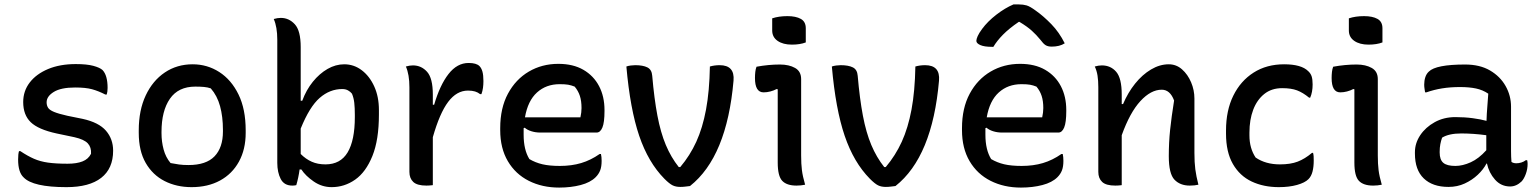

<svg xmlns="http://www.w3.org/2000/svg" viewBox="-20 -836 6960 869"><path d="M286 -95Q327 -95 353.5 -105.5Q380 -116 392 -140Q394 -169 377.5 -187Q361 -205 317 -215L236 -232Q153 -250 119 -283Q85 -316 85 -374Q85 -424 114.5 -462.5Q144 -501 197.5 -523.5Q251 -546 323 -546Q373 -546 402.5 -538Q432 -530 444 -519Q467 -495 467 -438Q467 -421 463 -408H457Q426 -424 397 -432Q368 -440 320 -440Q256 -440 223.5 -420Q191 -400 191 -373Q191 -359 197.5 -348.5Q204 -338 224.5 -329.5Q245 -321 285 -312L354 -298Q427 -282 459.5 -244.5Q492 -207 492 -154Q492 -73 438 -31Q384 11 281 11Q129 11 87 -33Q62 -56 62 -114Q62 -139 66 -152H72Q105 -130 133.5 -117.5Q162 -105 197.5 -100Q233 -95 286 -95Z M852 -545Q918 -545 972.5 -510Q1027 -475 1059.5 -408.5Q1092 -342 1092 -246V-235Q1092 -160 1061.5 -104.5Q1031 -49 976 -19Q921 11 847 11Q779 11 725 -16.5Q671 -44 639.5 -98.5Q608 -153 608 -235V-246Q608 -337 639.5 -404Q671 -471 726 -508Q781 -545 852 -545ZM864 -444Q787 -444 749 -389Q711 -334 711 -239V-233Q711 -195 720.5 -159.5Q730 -124 752 -98Q772 -94 790.5 -91.5Q809 -89 833 -89Q913 -89 951 -128.5Q989 -168 989 -241V-248Q989 -308 976 -355.5Q963 -403 934 -436Q920 -441 903 -442.5Q886 -444 864 -444Z M1321 2Q1317 3 1312.5 3.5Q1308 4 1303 4Q1266 4 1250.5 -26Q1235 -56 1235 -99V-656Q1235 -714 1219 -750Q1236 -755 1251 -755Q1288 -755 1314.5 -726Q1341 -697 1341 -623V-380H1348Q1366 -429 1396 -466Q1426 -503 1462.5 -524Q1499 -545 1538 -545Q1582 -545 1617.5 -518Q1653 -491 1674 -444.5Q1695 -398 1695 -338V-318Q1695 -203 1665.5 -130Q1636 -57 1587.5 -23Q1539 11 1481 11Q1437 11 1400 -14.5Q1363 -40 1344 -69H1336Q1331 -32 1321 2ZM1529 -433Q1473 -433 1427 -393Q1381 -353 1341 -254V-139Q1364 -116 1391 -104Q1418 -92 1453 -92Q1521 -92 1553.5 -146.5Q1586 -201 1586 -306V-316Q1586 -348 1583.5 -370.5Q1581 -393 1573 -412Q1566 -421 1555 -427Q1544 -433 1529 -433Z M1939 2Q1930 3 1923.5 3.5Q1917 4 1910 4Q1868 4 1850.5 -12.5Q1833 -29 1833 -58V-441Q1833 -499 1817 -535Q1834 -540 1849 -540Q1887 -540 1913 -511Q1939 -482 1939 -408V-362H1945Q1971 -451 2010 -501Q2049 -551 2101 -551Q2136 -551 2150 -537Q2159 -528 2163.5 -512Q2168 -496 2168 -469Q2168 -453 2166 -438.5Q2164 -424 2159 -410H2153Q2143 -418 2130 -422Q2117 -426 2098 -426Q2047 -426 2008.5 -375Q1970 -324 1939 -215Z M2507 -547Q2574 -547 2620.5 -520Q2667 -493 2691.5 -446Q2716 -399 2716 -338V-333Q2716 -282 2706.5 -259Q2697 -236 2680 -236H2426Q2404 -236 2385 -242Q2366 -248 2355 -258L2350 -256Q2350 -246 2350 -235V-226Q2350 -158 2376 -116Q2403 -100 2435 -92.5Q2467 -85 2514 -85Q2567 -85 2610.5 -98Q2654 -111 2694 -139H2700Q2703 -126 2703 -108Q2703 -82 2696.5 -65Q2690 -48 2676 -34Q2652 -10 2608 1.5Q2564 13 2511 13Q2434 13 2373.5 -17.5Q2313 -48 2278.5 -106.5Q2244 -165 2244 -247V-256Q2244 -347 2279 -412Q2314 -477 2373.5 -512Q2433 -547 2507 -547ZM2513 -455Q2452 -455 2410.5 -417.5Q2369 -380 2356 -305H2607Q2612 -327 2612 -347Q2612 -379 2604.5 -402Q2597 -425 2581 -444Q2566 -450 2552 -452.5Q2538 -455 2513 -455Z M2855 -541Q2890 -541 2910 -531Q2930 -521 2932 -493Q2941 -389 2955.5 -312.5Q2970 -236 2993.5 -180Q3017 -124 3052 -80H3059Q3103 -132 3131.5 -194.5Q3160 -257 3175.5 -340Q3191 -423 3193 -535Q3214 -541 3237 -541Q3306 -541 3300 -471Q3270 -126 3103 6Q3094 7 3082.5 8.5Q3071 10 3059 10Q3039 10 3024.5 3Q3010 -4 2987 -27Q2914 -101 2873 -221.5Q2832 -342 2815 -535Q2823 -538 2834.5 -539.5Q2846 -541 2855 -541Z M3500 -100V-432L3495 -433Q3482 -426 3466.5 -422Q3451 -418 3436 -418Q3397 -418 3397 -483Q3397 -497 3398.5 -510.5Q3400 -524 3404 -534Q3431 -539 3457.5 -541.5Q3484 -544 3510 -544Q3551 -544 3578.5 -528.5Q3606 -513 3606 -478V-132Q3606 -94 3609.5 -66Q3613 -38 3624 0Q3605 4 3585 4Q3541 4 3520.5 -17.5Q3500 -39 3500 -100ZM3475 -753Q3505 -763 3544 -763Q3582 -763 3604.5 -750.5Q3627 -738 3627 -708V-644Q3601 -634 3564 -634Q3524 -634 3499.5 -651Q3475 -668 3475 -698Z M3785 -541Q3820 -541 3840 -531Q3860 -521 3862 -493Q3871 -389 3885.5 -312.5Q3900 -236 3923.5 -180Q3947 -124 3982 -80H3989Q4033 -132 4061.5 -194.5Q4090 -257 4105.5 -340Q4121 -423 4123 -535Q4144 -541 4167 -541Q4236 -541 4230 -471Q4200 -126 4033 6Q4024 7 4012.5 8.5Q4001 10 3989 10Q3969 10 3954.5 3Q3940 -4 3917 -27Q3844 -101 3803 -221.5Q3762 -342 3745 -535Q3753 -538 3764.5 -539.5Q3776 -541 3785 -541Z M4597 -547Q4664 -547 4710.5 -520Q4757 -493 4781.5 -446Q4806 -399 4806 -338V-333Q4806 -282 4796.5 -259Q4787 -236 4770 -236H4516Q4494 -236 4475 -242Q4456 -248 4445 -258L4440 -256Q4440 -246 4440 -235V-226Q4440 -158 4466 -116Q4493 -100 4525 -92.5Q4557 -85 4604 -85Q4657 -85 4700.5 -98Q4744 -111 4784 -139H4790Q4793 -126 4793 -108Q4793 -82 4786.5 -65Q4780 -48 4766 -34Q4742 -10 4698 1.5Q4654 13 4601 13Q4524 13 4463.5 -17.5Q4403 -48 4368.5 -106.5Q4334 -165 4334 -247V-256Q4334 -347 4369 -412Q4404 -477 4463.5 -512Q4523 -547 4597 -547ZM4603 -455Q4542 -455 4500.5 -417.5Q4459 -380 4446 -305H4697Q4702 -327 4702 -347Q4702 -379 4694.5 -402Q4687 -425 4671 -444Q4656 -450 4642 -452.5Q4628 -455 4603 -455ZM4567 -816H4591Q4611 -816 4626.5 -811.5Q4642 -807 4669 -787Q4703 -763 4738.5 -726.5Q4774 -690 4799 -640Q4776 -625 4740 -625Q4723 -625 4712.5 -631.5Q4702 -638 4688 -657Q4671 -678 4650 -697Q4629 -716 4594 -737H4591Q4547 -707 4519.5 -679Q4492 -651 4476 -624H4470Q4435 -624 4417 -632Q4399 -640 4399 -651Q4399 -659 4405 -672.5Q4411 -686 4425 -705Q4450 -739 4489.5 -769.5Q4529 -800 4567 -816Z M5057 2Q5049 3 5042.5 3.5Q5036 4 5028 4Q4986 4 4968.5 -12.5Q4951 -29 4951 -58V-441Q4951 -471 4947.5 -493.5Q4944 -516 4935 -535Q4952 -540 4967 -540Q5007 -540 5032 -511Q5057 -482 5057 -408V-365H5063Q5085 -417 5117.5 -457.5Q5150 -498 5189.5 -521.5Q5229 -545 5270 -545Q5304 -545 5330 -522Q5356 -499 5371 -463.5Q5386 -428 5386 -390V-144Q5386 -101 5390 -70Q5394 -39 5404 0Q5387 4 5365 4Q5321 4 5295.5 -23Q5270 -50 5270 -129Q5270 -191 5276 -248.5Q5282 -306 5294 -381Q5276 -430 5238 -430Q5189 -430 5141.5 -378.5Q5094 -327 5057 -224Z M5792 -545Q5870 -545 5901 -514Q5912 -504 5916.5 -490.5Q5921 -477 5921 -454Q5921 -419 5910 -394H5905Q5877 -417 5850.5 -427Q5824 -437 5783 -437Q5735 -437 5702 -410.5Q5669 -384 5652 -339Q5635 -294 5635 -236V-223Q5635 -165 5663 -123Q5708 -92 5773 -92Q5821 -92 5853.5 -104.5Q5886 -117 5918 -144H5923Q5925 -137 5925.5 -129Q5926 -121 5926 -109Q5926 -81 5920.5 -59.5Q5915 -38 5902 -25Q5886 -9 5850.5 1Q5815 11 5768 11Q5699 11 5645 -14.5Q5591 -40 5560 -94Q5529 -148 5529 -231V-245Q5529 -336 5562 -403Q5595 -470 5654 -507.5Q5713 -545 5792 -545Z M6110 -100V-432L6105 -433Q6092 -426 6076.5 -422Q6061 -418 6046 -418Q6007 -418 6007 -483Q6007 -497 6008.5 -510.5Q6010 -524 6014 -534Q6041 -539 6067.5 -541.5Q6094 -544 6120 -544Q6161 -544 6188.5 -528.5Q6216 -513 6216 -478V-132Q6216 -94 6219.5 -66Q6223 -38 6234 0Q6215 4 6195 4Q6151 4 6130.5 -17.5Q6110 -39 6110 -100ZM6085 -753Q6115 -763 6154 -763Q6192 -763 6214.5 -750.5Q6237 -738 6237 -708V-644Q6211 -634 6174 -634Q6134 -634 6109.5 -651Q6085 -668 6085 -698Z M6819 -353V-152Q6819 -139 6819.5 -127Q6820 -115 6821 -103Q6830 -97 6843 -97Q6854 -97 6865.5 -100.5Q6877 -104 6886 -111H6892Q6893 -107 6893.5 -103Q6894 -99 6894 -94Q6894 -71 6886 -49Q6878 -27 6867 -15Q6843 8 6815 8Q6774 8 6746.5 -23Q6719 -54 6710 -96H6708Q6694 -69 6668.5 -45Q6643 -21 6609.5 -5.5Q6576 10 6536 10Q6464 10 6424 -28.5Q6384 -67 6384 -141V-147Q6384 -188 6408 -224Q6432 -260 6473.5 -283Q6515 -306 6567 -306Q6609 -306 6646 -301Q6683 -296 6708 -289Q6709 -322 6711.5 -351Q6714 -380 6716 -412Q6691 -429 6660.5 -435.5Q6630 -442 6588 -442Q6544 -442 6507 -436Q6470 -430 6436 -418H6430Q6429 -426 6427.5 -434.5Q6426 -443 6426 -453Q6426 -471 6431 -486.5Q6436 -502 6447 -512Q6479 -544 6611 -544Q6678 -544 6724 -517Q6770 -490 6794.5 -446.5Q6819 -403 6819 -353ZM6496 -146Q6496 -113 6512.5 -99Q6529 -85 6567 -85Q6600 -85 6636.5 -101.5Q6673 -118 6707 -156V-224Q6678 -228 6649 -230Q6620 -232 6594 -232Q6538 -232 6507 -213Q6502 -199 6499 -183.5Q6496 -168 6496 -149Z"/></svg>

Font: Recursive Sn Csl St Med
Style: Regular
Weight: 500
Version: Version 1.079;hotconv 1.0.112;makeotfexe 2.5.65598; ttfautoh